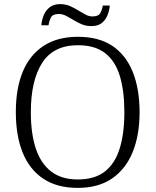

<svg xmlns="http://www.w3.org/2000/svg" viewBox="-20 -904 757 934"><path d="M358 10Q257 10 190 -35Q123 -80 90 -162.5Q57 -245 57 -359Q57 -473 90.5 -554.5Q124 -636 191.5 -680.5Q259 -725 359 -725Q461 -725 527 -680.5Q593 -636 626 -553.5Q659 -471 659 -358Q659 -247 625.5 -164.5Q592 -82 525.5 -36Q459 10 358 10ZM358 -31Q441 -31 490.5 -70Q540 -109 562.5 -182.5Q585 -256 585 -358Q585 -461 563 -534Q541 -607 491.5 -645.5Q442 -684 359 -684Q240 -684 185 -598Q130 -512 130 -358Q130 -255 154 -182Q178 -109 228.5 -70Q279 -31 358 -31ZM424 -777Q399 -777 377.5 -786Q356 -795 337.5 -806.5Q319 -818 301.5 -827Q284 -836 266 -836Q236 -836 227.5 -818.5Q219 -801 216 -781H181Q183 -806 192.5 -829.5Q202 -853 221.5 -868.5Q241 -884 273 -884Q299 -884 320.5 -874.5Q342 -865 360.5 -853.5Q379 -842 396 -833Q413 -824 430 -824Q459 -824 468 -840.5Q477 -857 480 -877H514Q512 -852 502.5 -829Q493 -806 474.5 -791.5Q456 -777 424 -777Z"/></svg>

Font: Noto Serif Thai Light
Style: Regular
Weight: 300
Version: Version 2.001